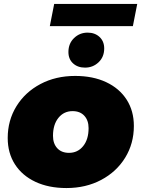

<svg xmlns="http://www.w3.org/2000/svg" viewBox="-20 -941 716 971"><path d="M19 -243Q19 -332 63 -403.5Q107 -475 184.5 -516Q262 -557 360 -557Q450 -557 517 -525.5Q584 -494 620.5 -437Q657 -380 657 -304Q657 -215 613 -143.5Q569 -72 491.5 -31Q414 10 316 10Q226 10 159 -21.5Q92 -53 55.5 -110Q19 -167 19 -243ZM428 -293Q428 -332 406.5 -355.5Q385 -379 347 -379Q303 -379 275.5 -345Q248 -311 248 -254Q248 -215 269.5 -191.5Q291 -168 329 -168Q373 -168 400.5 -202Q428 -236 428 -293ZM326 -678Q326 -721 354.5 -748.5Q383 -776 423 -776Q460 -776 483.5 -754Q507 -732 507 -696Q507 -653 478.5 -626Q450 -599 410 -599Q373 -599 349.5 -620.5Q326 -642 326 -678ZM254 -921H674L652 -809H232Z"/></svg>

Font: Montserrat Alternates Black
Style: Italic
Weight: 900
Italic angle: -11.3°
Designer: Julieta Ulanovsky
Foundry: Julieta Ulanovsky
Version: Version 7.200